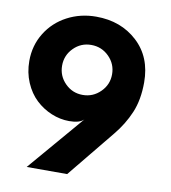

<svg xmlns="http://www.w3.org/2000/svg" viewBox="-77 -739 716 806"><g transform="rotate(10 281.0 -336.0)"><path d="M232.5 -220.5Q193.5 -220.5 156.2 -236Q119 -251.5 89.5 -279.2Q60 -307 42 -349Q24 -391 24 -440.5Q24 -506.5 57 -559.8Q90 -613 146 -642.5Q202 -672 269 -672Q374.5 -672 444.5 -607.5Q514.5 -543 514.5 -435Q514.5 -360.5 491.2 -305.5Q468 -250.5 428 -202L263 0H90.5L294.5 -238.5Q276.5 -220.5 232.5 -220.5ZM269 -551.5Q225 -551.5 194 -520.2Q163 -489 163 -445Q163 -401 194 -369.8Q225 -338.5 269 -338.5Q313 -338.5 344.5 -369.8Q376 -401 376 -445Q376 -489 344.8 -520.2Q313.5 -551.5 269 -551.5Z"/></g></svg>

Font: League Spartan
Style: Bold
Weight: 700
Foundry: The League of Moveable Type
Version: Version 2.002